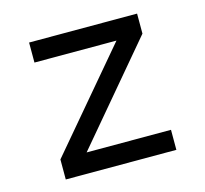

<svg xmlns="http://www.w3.org/2000/svg" viewBox="-82 -610 749 701"><g transform="rotate(-15 293.0 -259.0)"><path d="M84 0V-75.7L394 -441.9H84V-517.6H492.2V-441.9L183.1 -75.7H502V0Z"/></g></svg>

Font: Cascadia Code NF SemiLight
Style: Regular
Weight: 350
Monospace: yes
Designer: Aaron Bell
Foundry: Saja Typeworks
Version: Version 2404.023; ttfautohint (v1.8.4)